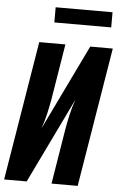

<svg xmlns="http://www.w3.org/2000/svg" viewBox="-61 -967 631 1009"><g transform="rotate(5 254.5 -462.5)"><path d="M0 0 121 -735H259L211 -441Q204 -402 195 -362.5Q186 -323 172 -284L390 -735H509L388 0H250L298 -294Q305 -333 314 -372.5Q323 -412 337 -451L119 0ZM191 -845V-925H491V-845Z"/></g></svg>

Font: Iosevka SS04 Heavy Oblique
Style: Regular
Weight: 900
Italic angle: -9°
Monospace: yes
Designer: Belleve Invis
Foundry: Belleve Invis
Version: Version 19.0.0; ttfautohint (v1.8.4)